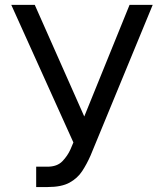

<svg xmlns="http://www.w3.org/2000/svg" viewBox="-20 -747 664 777"><path d="M126.4 9.9V-72.4H171.9Q211.3 -72.4 232.6 -94.6Q253.9 -116.8 265.6 -143.5L277 -170.5L25.6 -727.3H120.7L321 -275.6L504.3 -727.3H598L346.6 -117.9Q331.7 -83.8 312.7 -54.7Q293.7 -25.6 261.2 -7.8Q228.7 9.9 173.3 9.9Z"/></svg>

Font: Inter Alia
Style: Regular
Weight: 400
Designer: Rasmus Andersson (Latin, Greek, Cyrillic etc.) and Evan from Shavian.info (Shavian, old style figures)
Foundry: Shavian.info
Version: Version 0.001;git-37ab20767